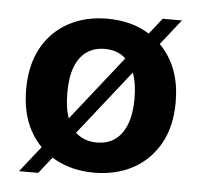

<svg xmlns="http://www.w3.org/2000/svg" viewBox="-45 -572 678 646"><g transform="rotate(5 294.5 -249.5)"><path d="M294 -510Q368 -510 425 -479Q482 -448 514.5 -390Q547 -332 547 -250Q547 -168 514.5 -110Q482 -52 425 -21Q368 10 294 10Q220 10 163 -21Q106 -52 74 -110Q42 -168 42 -250Q42 -332 74 -390Q106 -448 163 -479Q220 -510 294 -510ZM294 -408Q259 -408 233.5 -390.5Q208 -373 194.5 -338Q181 -303 181 -250Q181 -197 194.5 -162Q208 -127 233.5 -109.5Q259 -92 294 -92Q330 -92 355 -109.5Q380 -127 394 -162.5Q408 -198 408 -250Q408 -303 394 -338Q380 -373 355 -390.5Q330 -408 294 -408ZM42 27 479 -526H544L107 27Z"/></g></svg>

Font: Kantumruy Pro SemiBold
Style: Regular
Weight: 600
Version: Version 1.002